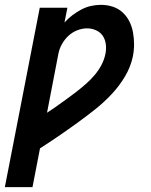

<svg xmlns="http://www.w3.org/2000/svg" viewBox="-54 -562 624 792"><path d="M-34 210 110 -530H224L212 -469Q227 -486 245 -499.5Q263 -513 282 -523Q301 -533 321.5 -537.5Q342 -542 362 -542Q388 -542 411 -534.5Q434 -527 451.5 -511Q469 -495 479.5 -474Q490 -453 494.5 -429Q499 -405 499 -379.5Q499 -354 494 -329Q485 -286 461.5 -246.5Q438 -207 406 -173Q374 -139 338 -110.5Q302 -82 264 -54.5Q226 -27 188 -1Q150 25 111 50L80 210ZM140 -97Q149 -103 158 -109Q167 -115 177 -122Q198 -137 219 -152Q240 -167 260 -182.5Q280 -198 299.5 -215Q319 -232 336 -252Q353 -272 364.5 -294Q376 -316 381 -340Q385 -360 382.5 -379.5Q380 -399 370 -414Q360 -429 342.5 -437Q325 -445 305 -445Q285 -445 264.5 -437Q244 -429 228 -414Q212 -399 201.5 -380Q191 -361 187 -341Z"/></svg>

Font: Lode Term
Style: Bold Italic
Weight: 700
Italic angle: -11°
Monospace: yes
Designer: Belleve Invis
Foundry: Belleve Invis
Version: Version 29.2.0